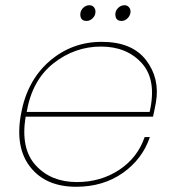

<svg xmlns="http://www.w3.org/2000/svg" viewBox="-20 -707 668 734"><path d="M366 -529Q266 -529 184.5 -465Q103 -401 82 -279H552Q580 -401 522.5 -465Q465 -529 366 -529ZM553 -183Q524 -98 449 -45.5Q374 7 271 7Q156 7 96.5 -67.5Q37 -142 60 -270Q83 -398 168.5 -472.5Q254 -547 369 -547Q485 -547 538.5 -477Q592 -407 576 -315Q567 -268 565 -261H78Q58 -139 116.5 -75Q175 -11 274 -11Q365 -11 435.5 -57.5Q506 -104 533 -183ZM311 -627Q287 -627 287 -652Q287 -666 297.5 -676.5Q308 -687 322 -687Q332 -687 338.5 -680Q345 -673 345 -662Q345 -648 334.5 -637.5Q324 -627 311 -627ZM445 -627Q421 -627 421 -652Q421 -666 431.5 -676.5Q442 -687 456 -687Q466 -687 472.5 -680Q479 -673 479 -663Q479 -649 468.5 -638Q458 -627 445 -627Z"/></svg>

Font: Poppins Thin
Style: Italic
Weight: 250
Italic angle: -10°
Designer: Ninad Kale (Devanagari), Jonny Pinhorn (Latin)
Foundry: Indian Type Foundry
Version: Version 3.200;PS 1.000;hotconv 16.6.54;makeotf.lib2.5.65590